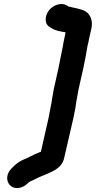

<svg xmlns="http://www.w3.org/2000/svg" viewBox="-20 -739 479 958"><path d="M272 -400 251 -306C246 -286 244 -265 240 -247C239 -239 237 -230 236 -221C234 -212 232 -204 231 -196C227 -180 226 -165 222 -149L184 18C180 20 175 22 172 23C143 34 124 47 96 58C79 65 64 76 50 89L40 99C-6 142 19 205 72 199C95 196 111 184 127 168C152 158 169 146 195 137C235 119 288 104 300 50L346 -149C350 -166 352 -182 356 -199C357 -208 359 -217 360 -227C366 -255 368 -278 375 -307L396 -400C404 -436 411 -477 417 -512C420 -523 423 -534 424 -544L436 -597C445 -636 430 -668 407 -682C386 -695 354 -698 325 -706C324 -706 322 -706 321 -707L313 -712C300 -720 285 -721 267 -716C237 -708 206 -677 208 -639C209 -618 220 -607 238 -598C256 -586 281 -582 307 -578L305 -566C303 -558 301 -549 299 -538C297 -529 295 -519 294 -510C286 -475 280 -436 272 -400Z"/></svg>

Font: Electronic
Style: ThkIt
Weight: 900
Version: Version 1.011